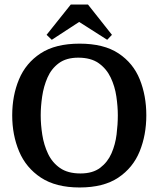

<svg xmlns="http://www.w3.org/2000/svg" viewBox="-20 -820 701 849"><path d="M332 9Q227 9 161 -34.5Q95 -78 64.5 -150.5Q34 -223 34 -310Q34 -397 64 -469Q94 -541 159.5 -584Q225 -627 332 -627Q439 -627 504 -584Q569 -541 598 -469Q627 -397 627 -310Q627 -223 597.5 -150.5Q568 -78 503 -34.5Q438 9 332 9ZM336 -53Q390 -53 423 -78Q456 -103 473 -142Q490 -181 495.5 -225.5Q501 -270 501 -310Q501 -349 494.5 -393.5Q488 -438 469.5 -477Q451 -516 416.5 -540.5Q382 -565 326 -565Q273 -565 240 -540.5Q207 -516 190 -477Q173 -438 166.5 -393.5Q160 -349 160 -310Q160 -269 167 -224Q174 -179 192.5 -140Q211 -101 245.5 -77Q280 -53 336 -53ZM209 -644 186 -666 293 -800H369L475 -666L454 -644L330 -723Z"/></svg>

Font: Manuale SemiBold
Style: Regular
Weight: 600
Version: Version 1.002